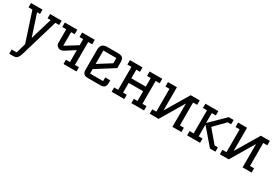

<svg xmlns="http://www.w3.org/2000/svg" viewBox="42 -1439 3757 2626"><g transform="rotate(30 1921.0 -125.5)"><path d="M509 -500V-432H449L273 161Q260 204 240.5 227Q221 250 177 250H114V183H192L237 29L86 -432H25V-500H207V-432H160L272 -90L374 -432H326V-500Z M827 -67H890V-255L746 -163Q718 -146 691 -146Q664 -146 643 -166Q622 -186 622 -213V-429H559V-500H756V-429H699V-214L890 -333V-429H832V-500H1032V-429H969V-67H1032V0H827Z M1127 -402Q1127 -501 1230 -501H1399Q1448 -501 1470 -482Q1492 -463 1492 -412V-319L1207 -139V-68H1413V-126H1492V-73Q1492 -43 1473.5 -21.5Q1455 0 1412 0H1207Q1164 0 1145.5 -21.5Q1127 -43 1127 -73ZM1207 -220 1412 -349V-432H1207Z M1898 -68H1956V-222H1728V-68H1786V0H1587V-68H1651V-430H1587V-500H1786V-430H1728V-294H1956V-430H1898V-500H2098V-430H2034V-68H2098V0H1898Z M2625 -68H2689V0H2547V-369L2328 0H2188V-70H2252V-430H2188V-500H2329V-134L2547 -500H2689V-430H2625Z M2779 -500H2983V-432H2919V-276L3147 -500H3225V-432H3170L3007 -265L3174 -68H3226V0H3140L2923 -252V-68H2983V0H2779V-68H2843V-432H2779Z M3733 -68H3797V0H3655V-369L3436 0H3296V-70H3360V-430H3296V-500H3437V-134L3655 -500H3797V-430H3733Z"/></g></svg>

Font: Kelly Slab
Style: Regular
Weight: 400
Designer: Denis Masharov
Foundry: Denis Masharov
Version: Version 1.001